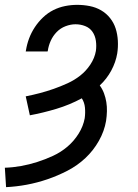

<svg xmlns="http://www.w3.org/2000/svg" viewBox="-47 -548 567 791"><path d="M-22 223 -27 143Q6 142 39.5 136Q73 130 106 119.5Q139 109 171.5 94Q204 79 231 56Q258 33 277 2.5Q296 -28 302 -61Q305 -83 303 -104.5Q301 -126 290 -143Q240 -116 185 -99.5Q130 -83 76 -73L59 -151Q89 -157 117.5 -164.5Q146 -172 174.5 -182Q203 -192 231.5 -205Q260 -218 284 -237Q308 -256 325.5 -282.5Q343 -309 348 -338Q351 -359 348 -380Q345 -401 334 -417Q323 -433 304 -440.5Q285 -448 264 -448Q244 -448 223 -440Q202 -432 186.5 -416Q171 -400 162 -380Q153 -360 150 -339L149 -336H59L60 -341Q64 -366 73 -390Q82 -414 96.5 -436Q111 -458 130.5 -476.5Q150 -495 173 -506.5Q196 -518 221 -523Q246 -528 271 -528Q297 -528 322.5 -523Q348 -518 369.5 -505.5Q391 -493 406.5 -473.5Q422 -454 429.5 -430.5Q437 -407 438.5 -380.5Q440 -354 436 -328Q430 -292 411.5 -257.5Q393 -223 364 -196Q375 -181 381.5 -163.5Q388 -146 391 -127.5Q394 -109 393.5 -89.5Q393 -70 390 -50Q383 -8 360.5 32Q338 72 305 103Q272 134 231.5 155Q191 176 148.5 190.5Q106 205 63 213Q20 221 -22 223Z"/></svg>

Font: Iosevka Medium Oblique
Style: Regular
Weight: 500
Italic angle: -9°
Monospace: yes
Designer: Belleve Invis
Foundry: Belleve Invis
Version: Version 32.5.0; ttfautohint (v1.8.4)